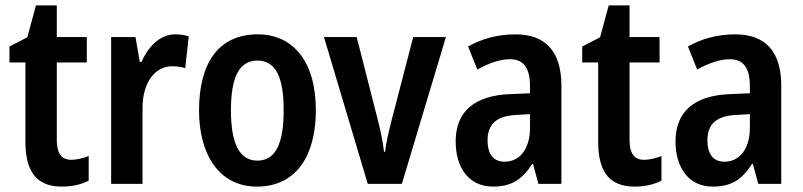

<svg xmlns="http://www.w3.org/2000/svg" viewBox="-20 -680 2971 710"><path d="M244 -89C207 -89 190 -113 190 -163V-449H301V-543H190V-660H113L81 -542L15 -508V-449H74V-156C74 -38 121 10 209 10C248 10 281 2 308 -12V-103C287 -95 264 -89 244 -89Z M628 -553C571 -553 528 -507 503 -451H497L481 -543H391V0H507V-280C507 -376 554 -435 616 -435C636 -435 652 -432 665 -428L678 -546C661 -551 644 -553 628 -553Z M1148 -272C1148 -454 1063 -553 933 -553C787 -553 716 -445 716 -272C716 -106 792 10 930 10C1078 10 1148 -108 1148 -272ZM834 -272C834 -394 864 -456 932 -456C1000 -456 1029 -394 1029 -272C1029 -151 1000 -86 932 -86C864 -86 834 -152 834 -272Z M1340 0H1466L1629 -543H1508L1426 -227C1416 -188 1407 -147 1404 -119H1400C1396 -158 1386 -201 1377 -237L1299 -543H1178Z M1886 -553C1819 -553 1760 -536 1711 -508L1745 -423C1789 -447 1829 -461 1866 -461C1915 -461 1940 -430 1940 -361V-335L1867 -332C1735 -327 1665 -268 1665 -157C1665 -62 1712 10 1803 10C1872 10 1912 -17 1948 -74H1951L1971 0H2056V-363C2056 -488 1999 -553 1886 -553ZM1891 -255 1940 -258V-208C1940 -128 1901 -82 1846 -82C1807 -82 1783 -107 1783 -161C1783 -220 1815 -252 1891 -255Z M2362 -89C2325 -89 2308 -113 2308 -163V-449H2419V-543H2308V-660H2231L2199 -542L2133 -508V-449H2192V-156C2192 -38 2239 10 2327 10C2366 10 2399 2 2426 -12V-103C2405 -95 2382 -89 2362 -89Z M2699 -553C2632 -553 2573 -536 2524 -508L2558 -423C2602 -447 2642 -461 2679 -461C2728 -461 2753 -430 2753 -361V-335L2680 -332C2548 -327 2478 -268 2478 -157C2478 -62 2525 10 2616 10C2685 10 2725 -17 2761 -74H2764L2784 0H2869V-363C2869 -488 2812 -553 2699 -553ZM2704 -255 2753 -258V-208C2753 -128 2714 -82 2659 -82C2620 -82 2596 -107 2596 -161C2596 -220 2628 -252 2704 -255Z"/></svg>

Font: Noto Sans Lao UI Cond SemBd
Style: Regular
Weight: 600
Width: 3
Designer: Monotype Design Team
Foundry: Monotype Imaging Inc.
Version: Version 2.000